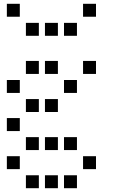

<svg xmlns="http://www.w3.org/2000/svg" viewBox="-20 -804 640 1008"><path d="M17 -784Q16 -784 16 -784Q16 -784 16 -783V-717Q16 -716 16 -716Q16 -716 17 -716H83Q84 -716 84 -716Q84 -716 84 -717V-783Q84 -784 84 -784Q84 -784 83 -784ZM417 -784Q416 -784 416 -784Q416 -784 416 -783V-717Q416 -716 416 -716Q416 -716 417 -716H483Q484 -716 484 -716Q484 -716 484 -717V-783Q484 -784 484 -784Q484 -784 483 -784ZM117 -684Q116 -684 116 -684Q116 -684 116 -683V-617Q116 -616 116 -616Q116 -616 117 -616H183Q184 -616 184 -616Q184 -616 184 -617V-683Q184 -684 184 -684Q184 -684 183 -684ZM217 -684Q216 -684 216 -684Q216 -684 216 -683V-617Q216 -616 216 -616Q216 -616 217 -616H283Q284 -616 284 -616Q284 -616 284 -617V-683Q284 -684 284 -684Q284 -684 283 -684ZM317 -684Q316 -684 316 -684Q316 -684 316 -683V-617Q316 -616 316 -616Q316 -616 317 -616H383Q384 -616 384 -616Q384 -616 384 -617V-683Q384 -684 384 -684Q384 -684 383 -684ZM117 -484Q116 -484 116 -484Q116 -484 116 -483V-417Q116 -416 116 -416Q116 -416 117 -416H183Q184 -416 184 -416Q184 -416 184 -417V-483Q184 -484 184 -484Q184 -484 183 -484ZM217 -484Q216 -484 216 -484Q216 -484 216 -483V-417Q216 -416 216 -416Q216 -416 217 -416H283Q284 -416 284 -416Q284 -416 284 -417V-483Q284 -484 284 -484Q284 -484 283 -484ZM417 -484Q416 -484 416 -484Q416 -484 416 -483V-417Q416 -416 416 -416Q416 -416 417 -416H483Q484 -416 484 -416Q484 -416 484 -417V-483Q484 -484 484 -484Q484 -484 483 -484ZM17 -384Q16 -384 16 -384Q16 -384 16 -383V-317Q16 -316 16 -316Q16 -316 17 -316H83Q84 -316 84 -316Q84 -316 84 -317V-383Q84 -384 84 -384Q84 -384 83 -384ZM317 -384Q316 -384 316 -384Q316 -384 316 -383V-317Q316 -316 316 -316Q316 -316 317 -316H383Q384 -316 384 -316Q384 -316 384 -317V-383Q384 -384 384 -384Q384 -384 383 -384ZM117 -284Q116 -284 116 -284Q116 -284 116 -283V-217Q116 -216 116 -216Q116 -216 117 -216H183Q184 -216 184 -216Q184 -216 184 -217V-283Q184 -284 184 -284Q184 -284 183 -284ZM217 -284Q216 -284 216 -284Q216 -284 216 -283V-217Q216 -216 216 -216Q216 -216 217 -216H283Q284 -216 284 -216Q284 -216 284 -217V-283Q284 -284 284 -284Q284 -284 283 -284ZM17 -184Q16 -184 16 -184Q16 -184 16 -183V-117Q16 -116 16 -116Q16 -116 17 -116H83Q84 -116 84 -116Q84 -116 84 -117V-183Q84 -184 84 -184Q84 -184 83 -184ZM117 -84Q116 -84 116 -84Q116 -84 116 -83V-17Q116 -16 116 -16Q116 -16 117 -16H183Q184 -16 184 -16Q184 -16 184 -17V-83Q184 -84 184 -84Q184 -84 183 -84ZM217 -84Q216 -84 216 -84Q216 -84 216 -83V-17Q216 -16 216 -16Q216 -16 217 -16H283Q284 -16 284 -16Q284 -16 284 -17V-83Q284 -84 284 -84Q284 -84 283 -84ZM317 -84Q316 -84 316 -84Q316 -84 316 -83V-17Q316 -16 316 -16Q316 -16 317 -16H383Q384 -16 384 -16Q384 -16 384 -17V-83Q384 -84 384 -84Q384 -84 383 -84ZM17 16Q16 16 16 16Q16 16 16 17V83Q16 84 16 84Q16 84 17 84H83Q84 84 84 84Q84 84 84 83V17Q84 16 84 16Q84 16 83 16ZM417 16Q416 16 416 16Q416 16 416 17V83Q416 84 416 84Q416 84 417 84H483Q484 84 484 84Q484 84 484 83V17Q484 16 484 16Q484 16 483 16ZM117 116Q116 116 116 116Q116 116 116 117V183Q116 184 116 184Q116 184 117 184H183Q184 184 184 184Q184 184 184 183V117Q184 116 184 116Q184 116 183 116ZM217 116Q216 116 216 116Q216 116 216 117V183Q216 184 216 184Q216 184 217 184H283Q284 184 284 184Q284 184 284 183V117Q284 116 284 116Q284 116 283 116ZM317 116Q316 116 316 116Q316 116 316 117V183Q316 184 316 184Q316 184 317 184H383Q384 184 384 184Q384 184 384 183V117Q384 116 384 116Q384 116 383 116Z"/></svg>

Font: Doto SemiBold
Style: Regular
Weight: 600
Monospace: yes
Version: Version 1.000